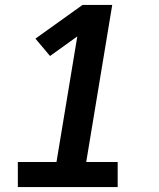

<svg xmlns="http://www.w3.org/2000/svg" viewBox="-20 -755 640 775"><path d="M52 0V-101H208L292 -608L182 -529L123 -599L313 -735H433L328 -101H455V0Z"/></svg>

Font: Iosevka Curly Slab ExObl
Style: Bold
Weight: 700
Width: 7
Italic angle: -9°
Monospace: yes
Designer: Belleve Invis
Foundry: Belleve Invis
Version: Version 11.0.0; ttfautohint (v1.8.3)